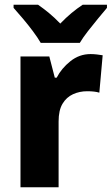

<svg xmlns="http://www.w3.org/2000/svg" viewBox="-20 -786 469 806"><path d="M360 -559Q372 -559 386 -557.5Q400 -556 411 -554L397 -397Q378 -403 346 -403Q314 -403 286.5 -390.5Q259 -378 242.5 -350.5Q226 -323 226 -276V0H66V-549H187L210 -460H218Q238 -499 275.5 -529Q313 -559 360 -559ZM151 -606Q139 -627 118.5 -654.5Q98 -682 76 -708Q54 -734 37 -753V-766H140Q163 -750 186 -731Q209 -712 233 -687Q257 -712 280.5 -731.5Q304 -751 327 -766H429V-753Q413 -734 391.5 -708Q370 -682 349 -655Q328 -628 315 -606Z"/></svg>

Font: Noto Sans Devanagari SemiCondensed ExtraBold
Style: Regular
Weight: 800
Width: 4
Designer: Jelle Bosma - Monotype Design Team
Foundry: Monotype Imaging Inc.
Version: Version 2.004; ttfautohint (v1.8.4.7-5d5b)